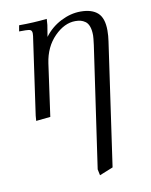

<svg xmlns="http://www.w3.org/2000/svg" viewBox="-85 -515 692 881"><g transform="rotate(-10 261.0 -74.5)"><path d="M58.1 -411.1 63 -439Q129.9 -439 192.9 -445.8L190.9 -418L182.1 -363.8Q212.4 -404.8 258.5 -428.5Q304.7 -452.1 351.1 -452.1Q403.8 -452.1 430.9 -427.5Q458 -402.8 458 -345.2Q458 -320.3 454.1 -294.9L372.1 277.8L309.1 303.2L303.2 274.9L384.8 -290Q389.2 -324.2 389.2 -334Q389.2 -358.9 383.3 -375.5Q377.4 -392.1 366.5 -399.9Q355.5 -407.7 344.7 -410.4Q334 -413.1 319.8 -413.1Q269 -413.1 222.4 -366Q175.8 -318.8 165 -244.1L130.9 0L64 6.8L65.9 -17.1L115.2 -363.8Q118.2 -380.9 118.2 -391.1Q118.2 -402.8 111.8 -407Q105.5 -411.1 87.9 -411.1Z"/></g></svg>

Font: Dihjauti
Style: Italic
Weight: 400
Italic angle: -9°
Designer: T. Christopher White
Version: Version 3.0.0